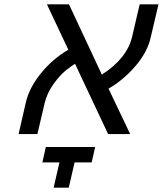

<svg xmlns="http://www.w3.org/2000/svg" viewBox="-20 -620 753 888"><path d="M325 131 298 248H228L255 131H176L192 60H420L404 131ZM677 -447Q662 -379 606 -314Q551 -250 482 -210L582 0H480L327 -325Q313 -317 284 -294Q257 -272 228 -232Q197 -189 186 -141L153 0H66L99 -144Q115 -215 171 -283Q224 -348 296 -390L197 -600H299L451 -275Q567 -349 591 -450L626 -600H713Z"/></svg>

Font: Miedinger
Style: Italic
Weight: 400
Italic angle: -13°
Version: Version 001.000